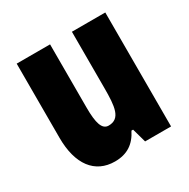

<svg xmlns="http://www.w3.org/2000/svg" viewBox="-133 -675 794 807"><g transform="rotate(-30 264.5 -271.5)"><path d="M479 -553H317V-280C317 -191 312 -134 254 -134C222 -134 211 -172 211 -246V-553H49V-193C49 -64 105 10 202 10C261 10 300 -16 326 -68H334L353 0H479Z"/></g></svg>

Font: Noto Sans Arabic ExtCond Blk
Style: Regular
Weight: 900
Width: 2
Designer: Monotype Design Team, Nadine Chahine, Nizar Qandah and Khaled Hosny
Foundry: Monotype Imaging Inc.
Version: Version 2.012